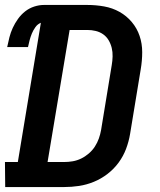

<svg xmlns="http://www.w3.org/2000/svg" viewBox="-25 -755 645 775"><path d="M-4 0 -5 -101H47L140 -663Q127 -658 118 -645.5Q109 -633 103.5 -619.5Q98 -606 94.5 -592.5Q91 -579 88 -565H4Q8 -585 13 -604.5Q18 -624 26.5 -642.5Q35 -661 47.5 -678.5Q60 -696 76.5 -709Q93 -722 113 -728.5Q133 -735 152 -735H327Q362 -735 395.5 -729Q429 -723 457.5 -707Q486 -691 507 -666Q528 -641 538.5 -610Q549 -579 549 -544.5Q549 -510 543 -475L500 -214Q495 -184 484 -154.5Q473 -125 454 -99Q435 -73 409 -53Q383 -33 353.5 -21Q324 -9 294 -4.5Q264 0 234 0ZM167 -101H233Q251 -101 268.5 -104Q286 -107 302.5 -115Q319 -123 333.5 -135.5Q348 -148 358 -163.5Q368 -179 374 -196Q380 -213 383 -230L426 -492Q429 -509 429.5 -527Q430 -545 426 -561.5Q422 -578 413.5 -592.5Q405 -607 391.5 -616.5Q378 -626 361.5 -630Q345 -634 328 -634H256Z"/></svg>

Font: Iosevka Etoile
Style: Bold Italic
Weight: 700
Italic angle: -9°
Designer: Belleve Invis
Foundry: Belleve Invis
Version: Version 28.1.0; ttfautohint (v1.8.4)